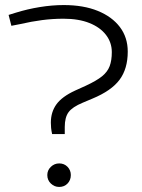

<svg xmlns="http://www.w3.org/2000/svg" viewBox="-20 -730 561 759"><path d="M186 -200Q183 -214 182 -224.5Q181 -235 181 -245Q181 -287 203 -317.5Q225 -348 277 -372L319 -391Q362 -411 383.5 -428.5Q405 -446 413.5 -468.5Q422 -491 422 -524Q422 -562 399 -592Q376 -622 333.5 -639Q291 -656 231 -656Q188 -656 146 -650.5Q104 -645 61 -635L25 -628L14 -671L43 -680Q88 -694 137 -702Q186 -710 232 -710Q310 -710 366.5 -687Q423 -664 454 -623Q485 -582 485 -526Q485 -458 452.5 -414.5Q420 -371 345 -340L307 -324Q266 -307 251 -286.5Q236 -266 236 -228V-200ZM214 9Q195 9 181 -4.5Q167 -18 167 -38Q167 -57 181 -70.5Q195 -84 214 -84Q234 -84 247 -70.5Q260 -57 260 -38Q260 -18 247 -4.5Q234 9 214 9Z"/></svg>

Font: REM ExtraLight
Style: Regular
Weight: 250
Designer: Octavio Pardo
Foundry: Ashler Design
Version: Version 1.005;gftools[0.9.28]